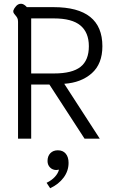

<svg xmlns="http://www.w3.org/2000/svg" viewBox="-20 -738 615 1022"><path d="M76 -622Q76 -635 72 -642.5Q68 -650 60 -659Q54 -666 52 -670.5Q50 -675 51 -682Q55 -694 66 -706Q77 -718 92 -718Q107 -718 123 -700H265Q525 -700 525 -492Q525 -398 468.5 -348Q412 -298 322 -292L511 0H430L243 -288H146V0H76ZM268 -347Q364 -347 408.5 -382Q453 -417 453 -492Q453 -565 408 -602.5Q363 -640 267 -640H146V-347ZM228 235Q255 222 272 203.5Q289 185 294 165Q284 167 280 167Q260 167 246.5 153.5Q233 140 233 119Q233 93 248 77.5Q263 62 288 62Q315 62 330 80Q345 98 345 129Q345 172 318.5 207.5Q292 243 247 264Z"/></svg>

Font: Niramit Light
Style: Regular
Weight: 300
Designer: Katatrad Aksorn Co.,Ltd.
Foundry: Cadson Demak Co.,Ltd.
Version: Version 1.000; ttfautohint (v1.6)